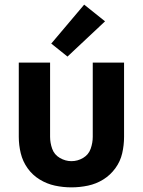

<svg xmlns="http://www.w3.org/2000/svg" viewBox="-20 -800 616 828"><path d="M288 8Q324 8 359.5 0.5Q395 -7 425.5 -26Q456 -45 477.5 -74.5Q499 -104 507 -139Q515 -174 515 -210V-530H380V-210Q380 -184 371 -158.5Q362 -133 338.5 -119Q315 -105 288 -105Q262 -105 238 -119Q214 -133 205 -158.5Q196 -184 196 -210V-530H61V-210Q61 -174 69.5 -139Q78 -104 99 -74.5Q120 -45 151 -26Q182 -7 217 0.5Q252 8 288 8ZM271 -556 433 -708 343 -780 201 -612Z"/></svg>

Font: Iosevka Sparkle Extrabold
Style: Regular
Weight: 800
Designer: Belleve Invis
Foundry: Belleve Invis
Version: Version 4.5.0; ttfautohint (v1.8.3)